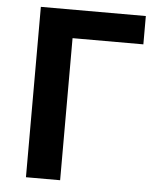

<svg xmlns="http://www.w3.org/2000/svg" viewBox="-53 -786 690 831"><g transform="rotate(5 292.0 -370.0)"><path d="M90.8 0V-740.2H546.9V-617.2H239.3V0Z"/></g></svg>

Font: Nasu
Style: Bold
Weight: 700
Designer: Ryoko NISHIZUKA (kana &amp; ideographs); Paul D. Hunt (Latin, Greek &amp; Cyrillic); Wenlong ZHANG (bopomofo); Sandoll C
Version: Version 2014.1215